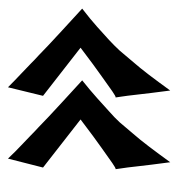

<svg xmlns="http://www.w3.org/2000/svg" viewBox="-4 -396 429 460"><g transform="rotate(-90 210.0 -165.5)"><path d="M231.4 -360.4Q250 -341.8 264.2 -328.6Q278.3 -315.4 288.1 -305.7Q298.8 -294.9 307.6 -287.1Q317.4 -277.3 333 -262.7Q346.7 -250 367.7 -230.5Q388.7 -210.9 419.9 -182.6Q394.5 -163.1 376 -146.5Q357.4 -129.9 344.7 -118.2Q330.1 -104.5 319.3 -92.8Q306.6 -78.1 292 -60.5Q278.3 -44.9 261.2 -22.5Q244.1 0 223.6 28.3Q216.8 -23.4 213.9 -50.3Q210.9 -77.1 209 -88.9Q207 -102.5 207 -102.5Q209 -101.6 221.7 -110.4Q232.4 -118.2 256.8 -135.3Q281.2 -152.3 326.2 -186.5L210.9 -276.4ZM60.5 -360.4Q78.1 -341.8 92.3 -328.6Q106.4 -315.4 116.2 -305.7Q127 -294.9 135.7 -287.1Q145.5 -277.3 161.1 -262.7Q174.8 -250 195.8 -230.5Q216.8 -210.9 248 -182.6Q223.6 -163.1 205.1 -146.5Q186.5 -129.9 173.8 -118.2Q158.2 -104.5 147.5 -92.8Q134.8 -78.1 120.1 -60.5Q106.4 -44.9 89.4 -22.5Q72.3 0 51.8 28.3Q44.9 -23.4 42 -50.3Q39.1 -77.1 37.1 -88.9Q35.2 -102.5 35.2 -102.5Q37.1 -101.6 49.8 -110.4Q60.5 -118.2 85 -135.3Q109.4 -152.3 154.3 -186.5L39.1 -276.4Z"/></g></svg>

Font: Irish Growler
Style: Regular
Weight: 400
Designer: Squid
Foundry: Font Diner, Inc DBA Sideshow
Version: Version 1.000